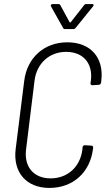

<svg xmlns="http://www.w3.org/2000/svg" viewBox="-20 -916 520 944"><path d="M231 -884 290 -779C292 -774 296 -773 301 -773H339C344 -773 348 -774 352 -779L437 -884C443 -890 441 -896 433 -896H405C400 -896 396 -895 393 -890L328 -807C327 -805 323 -805 322 -807L277 -890C275 -895 271 -896 266 -896H239C231 -896 227 -890 231 -884ZM223 8C338 8 422 -67 437 -182L438 -190C438 -196 435 -200 429 -200L397 -202C391 -202 387 -198 386 -192L385 -180C374 -95 312 -39 229 -39C146 -39 98 -95 108 -180L150 -521C161 -605 223 -661 305 -661C389 -661 437 -605 427 -521L425 -507C424 -501 428 -497 434 -497L466 -499C472 -499 476 -504 477 -510L478 -519C492 -633 425 -708 311 -708C198 -708 113 -633 99 -518L57 -183C43 -68 110 8 223 8Z"/></svg>

Font: Barlow Semi Condensed Light
Style: Italic
Weight: 300
Width: 4
Italic angle: -7°
Designer: Jeremy Tribby
Foundry: Tribby Type
Version: Version 1.422;hotconv 1.0.109;makeotfexe 2.5.65596